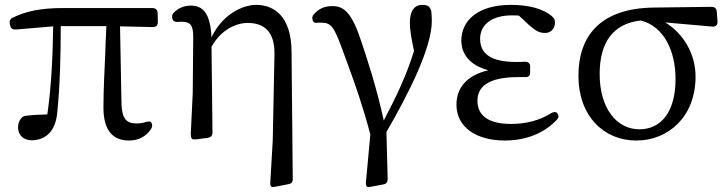

<svg xmlns="http://www.w3.org/2000/svg" viewBox="-20 -555 2984 787"><path d="M109 20C167 20 209 -17 215 -97C226 -207 229 -331 229 -448H416C415 -432 415 -416 414 -400C413 -383 412 -367 412 -350C408 -262 404 -180 404 -114C404 -15 447 21 509 21C548 21 578 5 599 -26C605 -36 605 -44 601 -51C597 -59 590 -58 578 -55C567 -51 555 -49 540 -49C499 -49 480 -67 478 -129L472 -447L607 -444C620 -444 627 -451 627 -465L626 -502C626 -515 617 -522 605 -522H238C150 -522 89 -510 33 -483C22 -478 18 -469 20 -458L22 -450C24 -438 33 -433 45 -434L198 -447C196 -332 192 -212 174 -86C143 -85 115 -84 90 -81C80 -80 73 -78 67 -70C59 -61 54 -49 54 -32C54 -1 77 20 109 20Z M772 -403 770 -173 762 -7C762 3 763 9 766 13C769 17 776 17 786 16L832 10C844 8 851 1 851 -12L847 -363C882 -428 943 -461 995 -461C1064 -461 1107 -424 1105 -331L1098 20L1088 191C1087 201 1089 207 1092 210C1095 213 1101 212 1111 210L1162 200C1174 198 1180 192 1180 179L1175 -344C1174 -489 1103 -535 1030 -535C973 -535 891 -495 847 -402C842 -505 809 -532 762 -532C732 -532 709 -520 692 -503C685 -495 684 -487 687 -477C690 -467 698 -465 710 -465C714 -466 719 -466 723 -466C761 -466 772 -452 772 -403Z M1262 -471C1265 -462 1272 -460 1285 -462C1288 -462 1292 -462 1296 -462C1337 -462 1348 -448 1383 -353L1406 -290C1435 -212 1468 -117 1498 -4L1480 191C1479 201 1481 207 1484 210C1487 213 1493 212 1503 210L1551 201C1563 199 1569 192 1569 179L1564 -14C1655 -171 1750 -359 1750 -469C1750 -484 1749 -496 1748 -508C1746 -517 1743 -524 1735 -530C1728 -534 1721 -535 1710 -535C1681 -535 1660 -513 1660 -462C1660 -435 1664 -409 1677 -346C1646 -247 1610 -170 1553 -61C1523 -199 1488 -303 1463 -379C1422 -506 1389 -530 1342 -530C1310 -530 1286 -519 1266 -496C1259 -488 1259 -481 1262 -471Z M2049 21C2138 21 2213 -10 2264 -66C2271 -74 2271 -82 2265 -90C2259 -98 2250 -97 2239 -91C2193 -62 2138 -47 2075 -47C1980 -47 1937 -83 1937 -142C1937 -195 1974 -239 2105 -239C2113 -239 2120 -239 2132 -239C2146 -238 2153 -245 2153 -258V-282C2153 -295 2146 -302 2132 -302C2118 -301 2107 -301 2096 -301C1986 -301 1948 -339 1948 -396C1948 -452 1993 -492 2079 -492C2089 -492 2099 -492 2107 -491L2150 -451C2180 -425 2193 -420 2215 -420C2237 -420 2254 -436 2255 -462C2255 -472 2252 -479 2245 -486C2206 -522 2140 -535 2074 -535C1938 -535 1871 -470 1871 -389C1871 -333 1906 -287 1982 -267C1890 -246 1851 -192 1851 -126C1851 -33 1933 21 2049 21Z M2588 21C2719 21 2831 -76 2831 -241C2831 -337 2779 -419 2707 -463L2900 -446C2913 -445 2922 -453 2921 -466L2918 -508C2917 -520 2909 -527 2897 -527L2659 -524C2448 -521 2351 -415 2351 -244C2351 -79 2455 21 2588 21ZM2438 -252C2438 -376 2489 -458 2606 -471C2703 -447 2749 -344 2749 -231C2749 -98 2691 -25 2601 -25C2509 -25 2438 -109 2438 -252Z"/></svg>

Font: 寒蝉锦书宋 Text
Style: Regular
Weight: 400
Designer: 寒蝉锦书宋{Warren} 思源宋体{Ryoko NISHIZUKA 西塚涼子 (kana & ideographs); Frank Grießhammer (Latin, Greek & Cyrillic); Wenlong ZHANG 
Foundry: Adobe & ChillType
Version: Version 2.000;Glyphs 3.1.1 (3135)